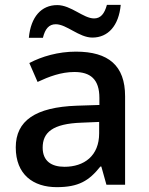

<svg xmlns="http://www.w3.org/2000/svg" viewBox="-20 -762 615 792"><path d="M99 -606H157C166 -643 182 -662 210 -662C255 -662 306 -607 361 -607C426 -607 470 -656 478 -742H421C411 -705 395 -686 368 -686C324 -686 273 -741 216 -741C151 -741 107 -693 99 -606ZM293 -549C220 -549 152 -529 101 -502L135 -424C182 -446 232 -465 287 -465C352 -465 390 -436 390 -358V-329L297 -326C126 -320 45 -264 45 -154C45 -42 117 10 214 10C304 10 347 -16 394 -75H398L419 0H496V-365C496 -491 428 -549 293 -549ZM317 -256 389 -259V-212C389 -119 327 -74 246 -74C193 -74 156 -97 156 -153C156 -215 196 -252 317 -256Z"/></svg>

Font: Noto Sans Balinese Medium
Style: Regular
Weight: 500
Designer: Aditya Bayu, David Williams
Foundry: David Williams
Version: Version 2.005